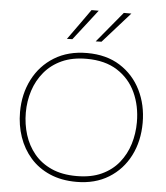

<svg xmlns="http://www.w3.org/2000/svg" viewBox="-63 -1025 945 1090"><g transform="rotate(5 409.5 -480.5)"><path d="M413 9Q327 9 261 -19.8Q195 -48.5 150.2 -99.5Q105.5 -150.5 82.8 -216.8Q60 -283 60 -358Q60 -461.5 102.8 -544.8Q145.5 -628 224.2 -676.5Q303 -725 411 -725Q521 -725 598.8 -675.8Q676.5 -626.5 717.8 -543.2Q759 -460 759 -358Q759 -253 716.8 -170Q674.5 -87 596.8 -39Q519 9 413 9ZM411 -24Q494 -24 553.5 -51.5Q613 -79 651.2 -126.5Q689.5 -174 707.8 -233.8Q726 -293.5 726 -358Q726 -451 691 -526.8Q656 -602.5 586 -647.2Q516 -692 411 -692Q329.5 -692 269.8 -664.8Q210 -637.5 170.8 -590.2Q131.5 -543 112.2 -483.2Q93 -423.5 93 -358Q93 -292 111.8 -232Q130.5 -172 169.2 -125Q208 -78 268 -51Q328 -24 411 -24ZM453 -795Q489 -838.5 525.5 -882.5Q562 -926.5 598 -970H641Q601.5 -926 563.5 -883Q525 -839.5 486 -796ZM289 -795Q321 -839.5 352 -882.8Q383 -926 414 -970H455Q421 -926 387.5 -882.8Q354 -839.5 320 -796Z"/></g></svg>

Font: Heraclito Thin
Style: Regular
Weight: 100
Designer: Kostas Bartsokas (font) & Cristiano Sobral (main changes)
Foundry: Kostas Bartsokas (font) & Cristiano Sobral (main changes)
Version: Version 1.00;July 8, 2020;FontCreator 13.0.0.2655 64-bit